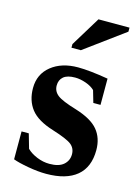

<svg xmlns="http://www.w3.org/2000/svg" viewBox="-109 -758 607 831"><g transform="rotate(15 194.5 -342.5)"><path d="M364.7 -145.5Q364.7 -68.8 317.6 -29.5Q270.5 9.8 180.7 9.8Q143.6 9.8 98.9 1.7Q54.2 -6.3 31.2 -15.1V-140.1H63.5L82 -75.7Q99.1 -58.6 127 -47.1Q154.8 -35.6 183.6 -35.6Q226.1 -35.6 246.8 -54Q267.6 -72.3 267.6 -100.6Q267.6 -127.4 247.6 -143.6Q227.5 -159.7 160.2 -180.7Q89.4 -202.6 59.8 -240.7Q30.3 -278.8 30.3 -334.5Q30.3 -397 76.7 -434.1Q123 -471.2 196.3 -471.2Q246.6 -471.2 331.5 -457V-339.4H299.3L283.7 -393.1Q269.5 -407.2 243.9 -416.3Q218.3 -425.3 195.3 -425.3Q160.2 -425.3 143.3 -410.9Q126.5 -396.5 126.5 -371.6Q126.5 -345.7 147.5 -329.1Q168.5 -312.5 233.9 -293Q305.2 -271 335 -235.1Q364.7 -199.2 364.7 -145.5ZM146 -545.9V-562L227.1 -694.8H366.2V-676.8L188 -545.9Z"/></g></svg>

Font: Tinos
Style: Bold
Weight: 700
Designer: Steve Matteson
Foundry: Monotype Imaging Inc.
Version: Version 1.23